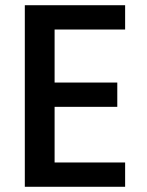

<svg xmlns="http://www.w3.org/2000/svg" viewBox="-20 -715 564 735"><path d="M459 -602H189V-399H429V-306H189V-93H459V0H75V-695H459Z"/></svg>

Font: Parkinsans Light Medium
Style: Regular
Weight: 500
Version: Version 1.000